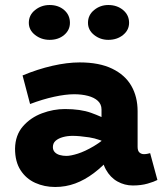

<svg xmlns="http://www.w3.org/2000/svg" viewBox="-20 -732 655 766"><path d="M510 8Q477 8 448.5 -8Q420 -24 402.5 -55.5Q385 -87 385 -132V-295Q385 -316 370.5 -329.5Q356 -343 331 -349.5Q306 -356 276 -356Q242 -356 196 -346Q150 -336 100 -317L70 -431Q130 -456 189 -469.5Q248 -483 298 -483Q376 -483 427.5 -458Q479 -433 504 -389.5Q529 -346 529 -288V-146Q529 -130 536.5 -123.5Q544 -117 554 -117Q562 -117 568.5 -118.5Q575 -120 579 -121L608 -14Q595 -7 569 0.5Q543 8 510 8ZM200 14Q157 14 120.5 -2.5Q84 -19 62 -53Q40 -87 40 -139Q41 -193 71.5 -228Q102 -263 147.5 -280Q193 -297 239 -297Q301 -297 343 -282Q385 -267 428 -244V-152Q376 -178 336 -184Q296 -190 270 -190Q249 -190 231 -185Q213 -180 202 -170.5Q191 -161 191 -145Q191 -133 198.5 -125Q206 -117 218.5 -113.5Q231 -110 245 -110Q262 -110 290.5 -119Q319 -128 354.5 -149Q390 -170 428 -206L425 -108Q391 -69 354.5 -41.5Q318 -14 280 0Q242 14 200 14ZM412 -573Q380 -573 355.5 -592.5Q331 -612 331 -641Q331 -672 355.5 -692Q380 -712 412 -712Q447 -712 471 -692Q495 -672 495 -641Q495 -612 471 -592.5Q447 -573 412 -573ZM178 -573Q145 -573 120 -592.5Q95 -612 95 -641Q95 -672 120 -692Q145 -712 178 -712Q213 -712 236 -692Q259 -672 259 -641Q259 -612 236 -592.5Q213 -573 178 -573Z"/></svg>

Font: BioRhyme ExtraBold ExtraBold
Style: Regular
Weight: 800
Version: Version 1.600;gftools[0.9.33]